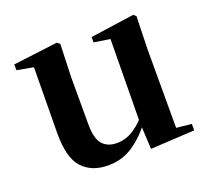

<svg xmlns="http://www.w3.org/2000/svg" viewBox="-101 -670 880 810"><g transform="rotate(-20 339.0 -264.5)"><path d="M256 16Q182 16 140 -29.5Q98 -75 99 -188L102 -498L132 -475L28 -494V-520L228 -545L240 -535L235 -389V-178Q235 -111 258 -85.5Q281 -60 322 -60Q365 -60 402.5 -86Q440 -112 470 -154L503 -103H456Q418 -51 368.5 -17.5Q319 16 256 16ZM448 12 442 -109V-112L446 -482L374 -493V-517L571 -545L582 -535L578 -389V-35L646 -28V1Z"/></g></svg>

Font: Noto Serif KR ExtraLight
Style: Bold
Weight: 700
Version: Version 2.002-H1;hotconv 1.1.0;makeotfexe 2.6.0